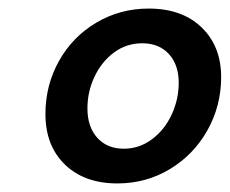

<svg xmlns="http://www.w3.org/2000/svg" viewBox="-20 -794 536 448"><path d="M86 -528Q86 -595 117.5 -651.5Q149 -708 204.5 -741Q260 -774 327 -774Q405 -774 450.5 -730Q496 -686 496 -614Q496 -547 464 -490Q432 -433 376.5 -399.5Q321 -366 254 -366Q177 -366 131.5 -410Q86 -454 86 -528ZM397 -601Q397 -643 374 -668Q351 -693 312 -693Q275 -693 246 -671.5Q217 -650 200.5 -615Q184 -580 184 -541Q184 -498 207 -472.5Q230 -447 269 -447Q305 -447 334.5 -469Q364 -491 380.5 -526.5Q397 -562 397 -601Z"/></svg>

Font: Open Sauce Two
Style: Bold Italic
Weight: 700
Italic angle: -10°
Designer: Alfredo Marco Pradil
Foundry: Creative Sauce Fz LLC
Version: Version 1.477